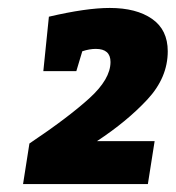

<svg xmlns="http://www.w3.org/2000/svg" viewBox="-20 -808 442 483"><path d="M224 -453H369L352 -345H38L54 -447Q151 -512 204.5 -560.5Q258 -609 258 -652Q258 -685 221 -685Q205 -685 187 -679L172 -629H89L103 -766Q197 -788 256 -788Q323 -788 362.5 -760.5Q402 -733 402 -679Q402 -613 351 -558Q300 -503 224 -453Z"/></svg>

Font: Bitter Pro ExtraBold
Style: Italic
Weight: 800
Italic angle: -9°
Designer: Sol Matas, and Bitter project Authors
Foundry: Sol Matas
Version: Version 1.010